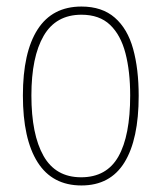

<svg xmlns="http://www.w3.org/2000/svg" viewBox="-20 -557 495 587"><path d="M404 -264Q404 -131 360.5 -60.5Q317 10 229 10Q140 10 95 -61Q50 -132 50 -265Q50 -397 95 -467Q140 -537 229 -537Q292 -537 331 -503Q370 -469 387 -407.5Q404 -346 404 -264ZM76 -265Q76 -146 113 -80.5Q150 -15 228 -15Q306 -15 342 -78.5Q378 -142 378 -265Q378 -339 363.5 -394.5Q349 -450 316.5 -481Q284 -512 229 -512Q151 -512 113.5 -447.5Q76 -383 76 -265Z"/></svg>

Font: Noto Sans Lao Looped Condensed Thin
Style: Regular
Weight: 100
Width: 3
Designer: Mark Frömberg, Ben Mitchell
Foundry: The Fontpad Ltd
Version: Version 1.002; ttfautohint (v1.8.4.7-5d5b)